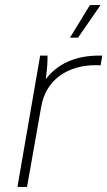

<svg xmlns="http://www.w3.org/2000/svg" viewBox="-20 -740 425 760"><path d="M49 0H87L143 -317C161 -423 246 -482 359 -482C366 -482 372 -482 378 -481L385 -520H373C280 -520 207 -488 161 -426C166 -462 169 -497 168 -520H139ZM289 -591 378 -720H336L257 -591Z"/></svg>

Font: Fixel Display ExtraLight
Style: Italic
Weight: 200
Italic angle: -10°
Designer: AlfaBravo + MacPaw
Foundry: Kyrylo Tkachov, Marchela Mozhyna, Serhii Makarenko, Maria Weinstein, Zakhar Kryvoshyya
Version: Version 1.210;Glyphs 3.2 (3217)